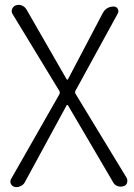

<svg xmlns="http://www.w3.org/2000/svg" viewBox="-20 -558 549 787"><path d="M82 188.5Q76.2 200.2 63.5 205.1Q56.6 209 47.9 209Q43.9 209 39.1 208Q29.3 205.1 24.4 195.3Q22.5 190.4 22.5 186.5Q22.5 180.7 25.4 175.8L223.6 -171.9Q226.6 -177.7 223.6 -184.6L31.2 -501Q25.4 -510.7 29.8 -521.5Q34.2 -532.2 44.9 -536.1Q50.8 -538.1 56.6 -538.1Q63.5 -538.1 70.3 -535.2Q82 -530.3 88.9 -518.6L252.9 -233.4Q253.9 -231.4 255.9 -231.4Q257.8 -231.4 258.8 -233.4L400.4 -502.9Q415 -531.2 446.3 -531.2Q457 -531.2 462.4 -522Q467.8 -512.7 462.9 -502.9L289.1 -185.5Q286.1 -178.7 290 -172.9L499 170.9Q502 176.8 502 182.6Q502 186.5 501 191.4Q497.1 202.1 486.3 205.1Q473.6 209 461.4 204.6Q449.2 200.2 443.4 188.5L258.8 -126Q257.8 -127.9 255.9 -127.9Q253.9 -127.9 252.9 -126Z"/></svg>

Font: irohamaru Light
Style: Regular
Weight: 200
Designer: [Source Han Sans]
Ryoko NISHIZUKA  (kana & ideographs); Paul D. Hunt (Latin, Greek & Cyrillic); Wenlong ZHANG  (bopomofo
Version: Version 1.01